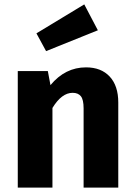

<svg xmlns="http://www.w3.org/2000/svg" viewBox="-20 -855 613 875"><path d="M426 -717 190 -622 146 -703 364 -835ZM372 -548Q441 -548 480 -506Q519 -464 519 -388V0H361V-361Q361 -401 348.5 -416.5Q336 -432 311 -432Q261 -432 219 -363V0H61V-531H198L210 -467Q277 -548 372 -548Z"/></svg>

Font: Fira Sans
Style: Bold
Weight: 700
Designer: bBox Type GmbH & Carrois Corporate GbR & Edenspiekermann AG
Foundry: bBox Type GmbH & Carrois Corporate GbR & Edenspiekermann AG
Version: Version 4.301;PS 004.301;hotconv 1.0.88;makeotf.lib2.5.64775